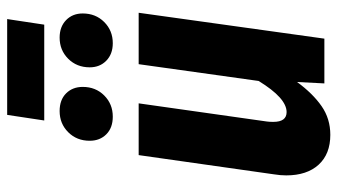

<svg xmlns="http://www.w3.org/2000/svg" viewBox="-228 -720 964 549"><g transform="rotate(-90 254.5 -445.0)"><path d="M28 -109Q28 -126 31 -144L86 -531H234L182 -164Q181 -157 181 -146Q181 -108 209 -108Q249 -108 298 -188L346 -531H493L419 0H291L295 -78Q262 -33 226 -8Q190 17 144 17Q89 17 58.5 -16.5Q28 -50 28 -109ZM127 -671Q127 -708 151.5 -732.5Q176 -757 212 -757Q244 -757 262.5 -738.5Q281 -720 281 -691Q281 -654 256.5 -629.5Q232 -605 196 -605Q164 -605 145.5 -623.5Q127 -642 127 -671ZM337 -671Q337 -708 361.5 -732.5Q386 -757 422 -757Q453 -757 472 -738.5Q491 -720 491 -691Q491 -654 466.5 -629.5Q442 -605 406 -605Q375 -605 356 -623.5Q337 -642 337 -671ZM459 -801H185L201 -907H475Z"/></g></svg>

Font: Fira Sans Condensed
Style: Bold Italic
Weight: 700
Width: 3
Italic angle: -8°
Designer: Carrois Corporate & Edenspiekermann AG
Foundry: Carrois Corporate GbR & Edenspiekermann AG
Version: Version 4.203